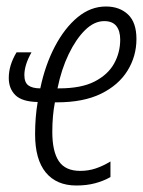

<svg xmlns="http://www.w3.org/2000/svg" viewBox="-20 -561 440 591"><path d="M215 10Q154 10 121 -30Q88 -70 88 -148Q88 -174 90 -199Q92 -224 96 -247Q48 -248 27.5 -268Q7 -288 7 -321Q7 -341 13 -360.5Q19 -380 31 -400H77Q55 -361 55 -330Q55 -307 67.5 -298Q80 -289 104 -289Q119 -361 149 -418Q179 -475 219 -508Q259 -541 306 -541Q348 -541 374 -516.5Q400 -492 400 -441Q400 -388 372.5 -343.5Q345 -299 291 -272.5Q237 -246 155 -246H149Q141 -205 141 -155Q141 -95 161 -65Q181 -35 227 -35Q252 -35 274.5 -42.5Q297 -50 320 -64V-16Q299 -4 273 3Q247 10 215 10ZM162 -289Q230 -289 271 -310Q312 -331 331 -365Q350 -399 350 -439Q350 -466 338 -481Q326 -496 301 -496Q270 -496 242 -468.5Q214 -441 191.5 -394.5Q169 -348 157 -289Z"/></svg>

Font: Noto Sans ExtraCondensed Light
Style: Italic
Weight: 300
Width: 2
Italic angle: -12°
Designer: Monotype Design Team
Foundry: Monotype Imaging Inc.
Version: Version 2.013; ttfautohint (v1.8.4.7-5d5b)